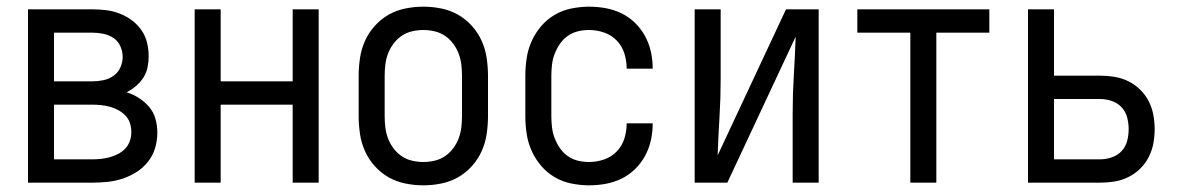

<svg xmlns="http://www.w3.org/2000/svg" viewBox="-20 -548 3540 576"><path d="M64 0V-520H257Q278 -520 298.5 -517.5Q319 -515 338.5 -507.5Q358 -500 375 -487.5Q392 -475 404 -458Q416 -441 421 -420.5Q426 -400 426 -379Q426 -362 422.5 -345.5Q419 -329 410 -315Q401 -301 388 -290Q375 -279 360 -271Q380 -265 397.5 -253.5Q415 -242 428 -226.5Q441 -211 446.5 -191Q452 -171 452 -150Q452 -127 445.5 -104.5Q439 -82 424.5 -63.5Q410 -45 390.5 -32.5Q371 -20 349 -12.5Q327 -5 303.5 -2.5Q280 0 257 0ZM142 -304H257Q274 -304 290.5 -307.5Q307 -311 320.5 -320.5Q334 -330 341 -345.5Q348 -361 348 -377Q348 -394 341 -409.5Q334 -425 320.5 -434Q307 -443 290.5 -446.5Q274 -450 257 -450H142ZM142 -70H257Q271 -70 284 -71.5Q297 -73 310 -76.5Q323 -80 335 -86.5Q347 -93 356 -102.5Q365 -112 369.5 -125Q374 -138 374 -152Q374 -165 370 -178Q366 -191 356.5 -201Q347 -211 335 -217.5Q323 -224 310.5 -227.5Q298 -231 284.5 -232.5Q271 -234 257 -234H142Z M564 0V-520H642V-304H858V-520H936V0H858V-234H642V0Z M1250 8Q1223 8 1196 2.5Q1169 -3 1146 -16Q1123 -29 1104.5 -49.5Q1086 -70 1075 -94.5Q1064 -119 1060 -146Q1056 -173 1056 -200V-320Q1056 -347 1060 -374Q1064 -401 1075 -425.5Q1086 -450 1104.5 -470.5Q1123 -491 1146 -504Q1169 -517 1196 -522.5Q1223 -528 1250 -528Q1277 -528 1304 -522.5Q1331 -517 1354 -504Q1377 -491 1395.5 -470.5Q1414 -450 1425 -425.5Q1436 -401 1440 -374Q1444 -347 1444 -320V-200Q1444 -173 1440 -146Q1436 -119 1425 -94.5Q1414 -70 1395.5 -49.5Q1377 -29 1354 -16Q1331 -3 1304 2.5Q1277 8 1250 8ZM1250 -62Q1267 -62 1284 -66Q1301 -70 1315 -79.5Q1329 -89 1339.5 -103Q1350 -117 1356 -133Q1362 -149 1364 -166Q1366 -183 1366 -200V-320Q1366 -337 1364 -354Q1362 -371 1356 -387Q1350 -403 1339.5 -417Q1329 -431 1315 -440.5Q1301 -450 1284 -454Q1267 -458 1250 -458Q1233 -458 1216 -454Q1199 -450 1185 -440.5Q1171 -431 1160.5 -417Q1150 -403 1144 -387Q1138 -371 1136 -354Q1134 -337 1134 -320V-200Q1134 -183 1136 -166Q1138 -149 1144 -133Q1150 -117 1160.5 -103Q1171 -89 1185 -79.5Q1199 -70 1216 -66Q1233 -62 1250 -62Z M1747 8Q1721 8 1694 2.5Q1667 -3 1644 -16.5Q1621 -30 1603.5 -50.5Q1586 -71 1575 -95.5Q1564 -120 1560 -146.5Q1556 -173 1556 -200V-320Q1556 -347 1560 -373.5Q1564 -400 1575 -424.5Q1586 -449 1603.5 -469.5Q1621 -490 1644 -503.5Q1667 -517 1694 -522.5Q1721 -528 1747 -528Q1772 -528 1797 -523.5Q1822 -519 1844.5 -508Q1867 -497 1885 -479.5Q1903 -462 1915 -440Q1927 -418 1932.5 -393.5Q1938 -369 1938 -344Q1938 -344 1938 -343.5Q1938 -343 1938 -342H1860Q1860 -342 1860 -342.5Q1860 -343 1860 -343Q1860 -366 1853 -388Q1846 -410 1830 -426.5Q1814 -443 1792 -450.5Q1770 -458 1747 -458Q1730 -458 1713.5 -454Q1697 -450 1683 -440Q1669 -430 1659.5 -416Q1650 -402 1644 -386.5Q1638 -371 1636 -354Q1634 -337 1634 -320V-200Q1634 -183 1636 -166Q1638 -149 1644 -133.5Q1650 -118 1659.5 -104Q1669 -90 1683 -80Q1697 -70 1713.5 -66Q1730 -62 1747 -62Q1770 -62 1792 -69.5Q1814 -77 1830 -93.5Q1846 -110 1853 -132Q1860 -154 1860 -177Q1860 -177 1860 -177.5Q1860 -178 1860 -178H1938Q1938 -177 1938 -176.5Q1938 -176 1938 -176Q1938 -151 1932.5 -126.5Q1927 -102 1915 -80Q1903 -58 1885 -40.5Q1867 -23 1844.5 -12Q1822 -1 1797 3.5Q1772 8 1747 8Z M2064 0V-520H2142V-312Q2142 -254 2138.5 -197Q2135 -140 2133 -82L2338 -520H2436V0H2358V-208Q2358 -266 2361.5 -323Q2365 -380 2367 -438L2162 0Z M2711 0V-450H2552V-520H2948V-450H2789V0Z M3064 0V-520H3142V-321H3280Q3302 -321 3323.5 -317.5Q3345 -314 3364.5 -304.5Q3384 -295 3400 -279.5Q3416 -264 3426 -244.5Q3436 -225 3440 -203.5Q3444 -182 3444 -161Q3444 -139 3440 -117.5Q3436 -96 3426 -76.5Q3416 -57 3400 -41.5Q3384 -26 3364.5 -16.5Q3345 -7 3323.5 -3.5Q3302 0 3280 0ZM3142 -70H3280Q3298 -70 3315.5 -76Q3333 -82 3345 -95Q3357 -108 3361.5 -125.5Q3366 -143 3366 -161Q3366 -178 3361.5 -195.5Q3357 -213 3345 -226Q3333 -239 3315.5 -245Q3298 -251 3280 -251H3142Z"/></svg>

Font: Iosevka SS04
Style: Regular
Weight: 400
Monospace: yes
Designer: Belleve Invis
Foundry: Belleve Invis
Version: Version 19.0.0; ttfautohint (v1.8.4)